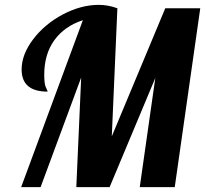

<svg xmlns="http://www.w3.org/2000/svg" viewBox="-20 -770 844 790"><path d="M321 -687Q245 -662 203.5 -604.5Q162 -547 162 -462Q162 -424 169 -410Q176 -396 176 -393Q69 -393 69 -484Q69 -546 116.5 -608.5Q164 -671 238.5 -710.5Q313 -750 387 -750Q424 -750 463 -736L440 -209L660 -736H804L699 0H555L619 -449L431 0H294L314 -451L147 0H67Z"/></svg>

Font: Lobster
Style: Regular
Weight: 400
Designer: Impallari Type
Foundry: Impallari Type
Version: Version 2.100